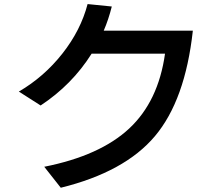

<svg xmlns="http://www.w3.org/2000/svg" viewBox="-20 -842 1040 930"><path d="M71.3 -398.4Q193.4 -469.7 282.2 -582.5Q371.1 -695.3 404.3 -822.3L521.5 -810.5Q505.9 -748 482.4 -693.4H914.1Q877 -356.4 730.5 -182.6Q584 -8.8 274.4 67.4L194.3 -34.2Q464.8 -87.9 606 -219.7Q747.1 -351.6 779.3 -582H423.8Q329.1 -431.6 176.8 -331.1Z"/></svg>

Font: GenEi M Gothic v2 Medium
Style: Regular
Weight: 500
Version: Version 2.0